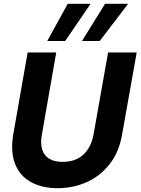

<svg xmlns="http://www.w3.org/2000/svg" viewBox="-20 -975 737 1007"><path d="M282 12Q201 12 142.5 -20Q84 -52 59 -115.5Q34 -179 50 -273L125 -700H275L200 -271Q191 -224 201 -191.5Q211 -159 238 -142.5Q265 -126 309 -126Q353 -126 386 -142.5Q419 -159 441 -192Q463 -225 471 -272L547 -700H697L621 -273Q605 -177 554.5 -113.5Q504 -50 433 -19Q362 12 282 12ZM410 -760 531 -955H652L503 -760ZM228 -760 335 -955H455L322 -760Z"/></svg>

Font: DM Sans 36pt Black
Style: Italic
Weight: 900
Italic angle: -10°
Designer: Colophon Foundry, Jonny Pinhorn
Foundry: Colophon Foundry
Version: Version 4.004;gftools[0.9.30]